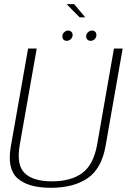

<svg xmlns="http://www.w3.org/2000/svg" viewBox="-20 -911 632 936"><path d="M227.5 4.5Q338.5 4.5 406.8 -42Q475 -88.5 494.5 -198.5L578 -674.5H535.5L453.5 -206Q436 -108 381 -67.5Q326 -27 233 -27Q140.5 -27 99.8 -67.5Q59 -108 76.5 -206L159 -674.5H117L33 -198.5Q13.5 -88.5 65.2 -42Q117 4.5 227.5 4.5ZM305 -712Q316 -712 325 -720.2Q334 -728.5 334 -740.5Q334 -750 327.8 -756Q321.5 -762 312.5 -762Q301.5 -762 292.8 -753.8Q284 -745.5 284 -733.5Q284 -724 289.8 -718Q295.5 -712 305 -712ZM421.5 -712Q433 -712 441.5 -720.2Q450 -728.5 450 -740.5Q450 -750 444.2 -756Q438.5 -762 429 -762Q418 -762 409 -753.8Q400 -745.5 400 -733.5Q400 -724 406.2 -718Q412.5 -712 421.5 -712ZM368 -826.5H395.5L341.5 -891H304.5Z"/></svg>

Font: Anybody Thin ExtraLight
Style: Italic
Weight: 250
Italic angle: -10°
Version: Version 1.113;gftools[0.9.25]